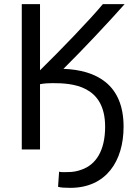

<svg xmlns="http://www.w3.org/2000/svg" viewBox="-20 -717 652 926"><path d="M286 -385C445 -379 576 -310 576 -106C576 60 492 189 319 189C297 189 272 188 260 184L265 111C271 114 290 113 307 113C331 113 353 109 374 101C443 77 487 9 487 -106C487 -307 326 -316 234 -316C214 -316 194 -315 173 -311V4H85V-697H173V-378C270 -473 412 -620 476 -697H581C505 -611 377 -475 286 -385Z"/></svg>

Font: Repo Regular
Style: Regular
Weight: 400
Designer: Stefan Peev
Foundry: Context Ltd
Version: Version 1.502